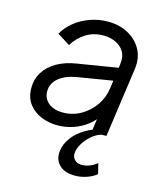

<svg xmlns="http://www.w3.org/2000/svg" viewBox="-115 -633 804 949"><g transform="rotate(15 286.5 -159.0)"><path d="M209 12Q165 12 126 -4Q87 -20 62.5 -52.5Q38 -85 38 -134Q38 -179 60.5 -215Q83 -251 125 -275Q167 -299 226 -308L441 -343L434 -275L240 -243Q183 -233 150.5 -205.5Q118 -178 118 -138Q118 -101 145.5 -78.5Q173 -56 219 -56Q269 -56 311 -80Q353 -104 381 -144.5Q409 -185 415 -234L432 -359Q438 -399 422 -425Q406 -451 377.5 -463.5Q349 -476 316 -476Q265 -476 225.5 -450.5Q186 -425 163 -386L98 -427Q117 -461 150.5 -488.5Q184 -516 228 -532Q272 -548 321 -548Q379 -548 424 -523.5Q469 -499 492.5 -456Q516 -413 508 -356L458 0H382L397 -107L410 -94Q392 -63 361 -39Q330 -15 291 -1.5Q252 12 209 12ZM358 230Q309 230 281.5 206.5Q254 183 254 145Q254 110 273.5 77Q293 44 328 18.5Q363 -7 407 -20H438L435 0Q409 6 384.5 27Q360 48 344 75Q328 102 328 127Q328 144 341 157Q354 170 376 170Q396 170 416.5 162Q437 154 454 140L467 193Q447 210 417 220Q387 230 358 230Z"/></g></svg>

Font: Plus Jakarta Sans
Style: Italic
Weight: 400
Italic angle: -8°
Designer: Gumpita Rahayu
Foundry: Tokotype
Version: Version 2.006